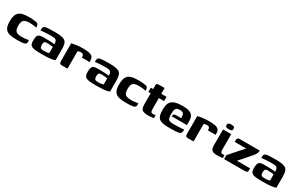

<svg xmlns="http://www.w3.org/2000/svg" viewBox="177 -1787 4700 3047"><g transform="rotate(30 2526.5 -263.0)"><path d="M280 6Q190 6 135.5 -9.5Q81 -25 56.5 -67.5Q32 -110 32 -191Q32 -279 56.5 -325Q81 -371 135.5 -388Q190 -405 280 -405Q306 -405 330.5 -402.5Q355 -400 390 -395Q410 -393 422.5 -386Q435 -379 441 -363Q447 -347 447 -315Q436 -319 413.5 -322.5Q391 -326 365 -328Q339 -330 319 -330Q268 -330 238.5 -318Q209 -306 196.5 -278Q184 -250 184 -201Q184 -153 196.5 -125Q209 -97 238.5 -85Q268 -73 319 -73Q342 -73 367.5 -75Q393 -77 414.5 -80.5Q436 -84 447 -88V-48Q447 -23 424.5 -11.5Q402 0 364 3Q326 6 280 6Z M726 5Q656 5 613 0.5Q570 -4 546.5 -17Q523 -30 515 -54Q507 -78 507 -116Q507 -167 517 -193.5Q527 -220 552 -230Q577 -240 619 -240Q644 -240 676.5 -239.5Q709 -239 740.5 -238Q772 -237 795.5 -234.5Q819 -232 828 -230Q828 -261 822.5 -279Q817 -297 805 -306.5Q793 -316 773 -319Q753 -322 724 -322Q689 -322 654.5 -321Q620 -320 587.5 -317Q555 -314 528 -310V-338Q528 -365 540 -378Q552 -391 573 -395Q596 -400 641.5 -402Q687 -404 740 -404Q807 -404 852.5 -397Q898 -390 924 -372Q950 -354 961 -318.5Q972 -283 972 -224V-25Q956 -10 892.5 -2.5Q829 5 726 5ZM725 -57Q753 -57 772.5 -58.5Q792 -60 806 -63Q820 -66 828 -70V-182Q817 -185 797.5 -187Q778 -189 758 -190Q738 -191 727 -191Q703 -191 688 -187Q673 -183 666.5 -169Q660 -155 660 -126Q660 -101 665 -85.5Q670 -70 684 -63.5Q698 -57 725 -57Z M1202 0H1094Q1072 0 1062 -11Q1052 -22 1052 -55V-379Q1080 -386 1133.5 -394Q1187 -402 1254 -402Q1324 -402 1364.5 -394Q1405 -386 1424 -369.5Q1443 -353 1448.5 -327.5Q1454 -302 1454 -266H1311V-280Q1311 -304 1302.5 -315Q1294 -326 1282 -329Q1270 -332 1257 -332Q1237 -332 1222.5 -328Q1208 -324 1202 -316Z M1723 5Q1653 5 1610 0.5Q1567 -4 1543.5 -17Q1520 -30 1512 -54Q1504 -78 1504 -116Q1504 -167 1514 -193.5Q1524 -220 1549 -230Q1574 -240 1616 -240Q1641 -240 1673.5 -239.5Q1706 -239 1737.5 -238Q1769 -237 1792.5 -234.5Q1816 -232 1825 -230Q1825 -261 1819.5 -279Q1814 -297 1802 -306.5Q1790 -316 1770 -319Q1750 -322 1721 -322Q1686 -322 1651.5 -321Q1617 -320 1584.5 -317Q1552 -314 1525 -310V-338Q1525 -365 1537 -378Q1549 -391 1570 -395Q1593 -400 1638.5 -402Q1684 -404 1737 -404Q1804 -404 1849.5 -397Q1895 -390 1921 -372Q1947 -354 1958 -318.5Q1969 -283 1969 -224V-25Q1953 -10 1889.5 -2.5Q1826 5 1723 5ZM1722 -57Q1750 -57 1769.5 -58.5Q1789 -60 1803 -63Q1817 -66 1825 -70V-182Q1814 -185 1794.5 -187Q1775 -189 1755 -190Q1735 -191 1724 -191Q1700 -191 1685 -187Q1670 -183 1663.5 -169Q1657 -155 1657 -126Q1657 -101 1662 -85.5Q1667 -70 1681 -63.5Q1695 -57 1722 -57Z M2284 6Q2194 6 2139.5 -9.5Q2085 -25 2060.5 -67.5Q2036 -110 2036 -191Q2036 -279 2060.5 -325Q2085 -371 2139.5 -388Q2194 -405 2284 -405Q2310 -405 2334.5 -402.5Q2359 -400 2394 -395Q2414 -393 2426.5 -386Q2439 -379 2445 -363Q2451 -347 2451 -315Q2440 -319 2417.5 -322.5Q2395 -326 2369 -328Q2343 -330 2323 -330Q2272 -330 2242.5 -318Q2213 -306 2200.5 -278Q2188 -250 2188 -201Q2188 -153 2200.5 -125Q2213 -97 2242.5 -85Q2272 -73 2323 -73Q2346 -73 2371.5 -75Q2397 -77 2418.5 -80.5Q2440 -84 2451 -88V-48Q2451 -23 2428.5 -11.5Q2406 0 2368 3Q2330 6 2284 6Z M2680 4Q2626 4 2595.5 -7.5Q2565 -19 2553 -45.5Q2541 -72 2541 -119V-321H2498V-399H2541V-450Q2541 -475 2544.5 -487Q2548 -499 2559 -502Q2570 -505 2594 -505H2690Q2690 -501 2690 -495Q2690 -489 2690 -480V-399H2787V-321H2691V-131Q2691 -91 2698.5 -73Q2706 -55 2739 -55Q2748 -55 2762.5 -57Q2777 -59 2783 -61V-6Q2776 -5 2748.5 -0.5Q2721 4 2680 4Z M3069 6Q2999 6 2954 -2.5Q2909 -11 2883 -32Q2857 -53 2846 -91Q2835 -129 2835 -190Q2835 -268 2857 -314Q2879 -360 2933.5 -381Q2988 -402 3085 -402Q3161 -402 3206 -386Q3251 -370 3271 -336Q3291 -302 3291 -249V-172H3013Q3013 -193 3022.5 -207.5Q3032 -222 3058 -222H3158L3157 -243Q3157 -284 3140.5 -304.5Q3124 -325 3079 -325Q3042 -325 3021.5 -313.5Q3001 -302 2993.5 -273.5Q2986 -245 2986 -192Q2986 -144 2995.5 -120Q3005 -96 3030 -87.5Q3055 -79 3101 -79Q3118 -79 3147 -80Q3176 -81 3206.5 -82.5Q3237 -84 3260.5 -85.5Q3284 -87 3290 -89V-71Q3290 -57 3285.5 -41.5Q3281 -26 3268 -16Q3250 -2 3201.5 2Q3153 6 3069 6Z M3512 0H3404Q3382 0 3372 -11Q3362 -22 3362 -55V-379Q3390 -386 3443.5 -394Q3497 -402 3564 -402Q3634 -402 3674.5 -394Q3715 -386 3734 -369.5Q3753 -353 3758.5 -327.5Q3764 -302 3764 -266H3621V-280Q3621 -304 3612.5 -315Q3604 -326 3592 -329Q3580 -332 3567 -332Q3547 -332 3532.5 -328Q3518 -324 3512 -316Z M3941 4Q3874 4 3848 -22Q3822 -48 3822 -107L3823 -399H3972V-113Q3972 -82 3981.5 -68.5Q3991 -55 4013 -55Q4026 -55 4035 -57Q4044 -59 4046 -60V-5Q4042 -4 4031 -2Q4020 0 3999 2Q3978 4 3941 4ZM3899 -447Q3864 -447 3849 -456Q3834 -465 3834 -489Q3834 -513 3849.5 -522.5Q3865 -532 3901 -532Q3935 -531 3949.5 -522Q3964 -513 3963 -489Q3963 -465 3949.5 -456Q3936 -447 3899 -447Z M4262 -79H4502L4503 -47Q4505 -20 4493 -10Q4481 0 4452 0H4072V-73L4291 -320H4082V-357Q4082 -377 4092.5 -388Q4103 -399 4119 -399H4494Q4498 -382 4489.5 -360.5Q4481 -339 4467 -318Q4453 -297 4439 -281Z M4772 5Q4702 5 4659 0.5Q4616 -4 4592.5 -17Q4569 -30 4561 -54Q4553 -78 4553 -116Q4553 -167 4563 -193.5Q4573 -220 4598 -230Q4623 -240 4665 -240Q4690 -240 4722.5 -239.5Q4755 -239 4786.5 -238Q4818 -237 4841.5 -234.5Q4865 -232 4874 -230Q4874 -261 4868.5 -279Q4863 -297 4851 -306.5Q4839 -316 4819 -319Q4799 -322 4770 -322Q4735 -322 4700.5 -321Q4666 -320 4633.5 -317Q4601 -314 4574 -310V-338Q4574 -365 4586 -378Q4598 -391 4619 -395Q4642 -400 4687.5 -402Q4733 -404 4786 -404Q4853 -404 4898.5 -397Q4944 -390 4970 -372Q4996 -354 5007 -318.5Q5018 -283 5018 -224V-25Q5002 -10 4938.5 -2.5Q4875 5 4772 5ZM4771 -57Q4799 -57 4818.5 -58.5Q4838 -60 4852 -63Q4866 -66 4874 -70V-182Q4863 -185 4843.5 -187Q4824 -189 4804 -190Q4784 -191 4773 -191Q4749 -191 4734 -187Q4719 -183 4712.5 -169Q4706 -155 4706 -126Q4706 -101 4711 -85.5Q4716 -70 4730 -63.5Q4744 -57 4771 -57Z"/></g></svg>

Font: r_Genos
Style: Bold
Weight: 700
Designer: Robert E. Leuschke
Foundry: Robert E. Leuschke
Version: Version 2.000;June 29, 2024;FontCreator 14.0.0.2814 32-bit